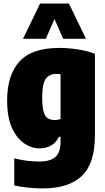

<svg xmlns="http://www.w3.org/2000/svg" viewBox="-20 -828 592 1078"><path d="M219 230Q184 230 141.2 226Q98.5 222 60 213V61Q130.5 79 201 79Q260.5 79 290.2 54Q320 29 320 -33V-60H311Q278.5 5 202 5Q157 5 115.2 -23.2Q73.5 -51.5 46.8 -111Q20 -170.5 20 -265Q20 -405.5 89 -482.2Q158 -559 313 -559Q362.5 -559 415.8 -550.8Q469 -542.5 513 -526V-68Q513 90 439.2 160Q365.5 230 219 230ZM288 -154Q306.5 -154 320 -160V-411Q314 -412 307.5 -412.5Q301 -413 295 -413Q258.5 -413 237.8 -386.5Q217 -360 217 -282Q217 -230 224.5 -202.2Q232 -174.5 247.8 -164.2Q263.5 -154 288 -154ZM109 -610 205 -808H367L463 -610H335L286 -721L237 -610Z"/></svg>

Font: Encode Sans Condensed Condensed Black
Style: Regular
Weight: 900
Width: 3
Designer: Multiple Designers
Foundry: Impallari Type
Version: Version 3.000; ttfautohint (v1.8.3) -l 8 -r 50 -G 200 -x 14 